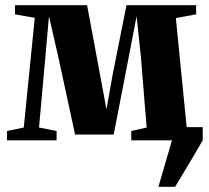

<svg xmlns="http://www.w3.org/2000/svg" viewBox="-20 -543 810 743"><path d="M593 180 645.5 0 642.5 -51H764.5V0Q746 32 726.8 64.5Q707.5 97 689.8 126.5Q672 156 657.5 180ZM7 0V-36L72 -49.5L114.5 -474L38 -487.5V-523H317L367.5 -252L392 -119.5L415.5 -252L469.5 -523H739V-487.5L660.5 -473L702.5 -49.5L763 -36V0H488V-36L547.5 -49.5L525 -326L508.5 -480L479 -326.5L420 -22.5H270.5L204.5 -327.5L169.5 -480L156 -327.5L131 -49.5L199 -36V0Z"/></svg>

Font: Merriweather 96pt ExtraBold
Style: Regular
Weight: 800
Version: Version 2.100